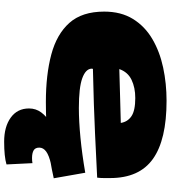

<svg xmlns="http://www.w3.org/2000/svg" viewBox="30 -626 803 902"><g transform="rotate(90 431.0 -175.5)"><path d="M460 10Q332 10 236.5 -15.5Q141 -41 88 -100.5Q35 -160 35 -264Q35 -343 69.5 -399Q104 -455 163.5 -490Q223 -525 298 -541Q373 -557 454 -557Q637 -557 727 -493Q817 -429 817 -292Q817 -280 817 -262.5Q817 -245 815 -231Q734 -227 609 -221Q484 -215 304 -211Q303 -209 303 -205Q304 -177 348 -161Q392 -145 488 -145Q550 -145 627.5 -152.5Q705 -160 792 -175L818 -27Q734 -8 649 1Q564 10 460 10ZM305 -335Q378 -337 446.5 -339Q515 -341 558 -342Q553 -374 526.5 -392Q500 -410 441 -410Q392 -410 355.5 -392.5Q319 -375 305 -335ZM646 206Q576 206 533 175Q490 144 490 89Q490 57 508.5 32Q527 7 554.5 -8.5Q582 -24 609 -30L751 -14Q711 -5 692.5 8.5Q674 22 674 41Q674 60 687 67.5Q700 75 723 75Q730 75 736 74.5Q742 74 747 73L753 195Q716 206 646 206Z"/></g></svg>

Font: Georama Extra Expanded ExtraBold
Style: Regular
Weight: 800
Width: 8
Designer: Jean-Baptiste Levee
Foundry: Production Type
Version: Version 1.000